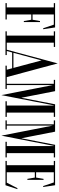

<svg xmlns="http://www.w3.org/2000/svg" viewBox="918 -1694 835 2710"><g transform="rotate(90 1335.0 -339.5)"><path d="M185 -682H328.6L379.5 -532H393L368 -700H25V-682H85V-18H25V0H255V-18H185V-364H259.3L277.5 -259H292V-487H277.5L259.3 -382H185Z M643 -700H423V-682H483V-18H423V0H643V-18H583V-682H643Z M875.5 -737 823.5 -544V-543.7L682.3 -18H629.9V0H757.9V-18H700.8L721.2 -94H944.2L964.6 -18H907.4V0H1127.4V-18H1068.6ZM832.8 -509.2 939.3 -112H726Z M1630 -682V-700H1452.5L1360.2 -223.5L1267 -700H1108V-682H1163V-18H1108V0H1236V-18H1181V-669.3L1323 58L1334.9 -3.1H1335L1467.5 -682.1H1470V-18.1H1410V-0.1H1630V-18.1H1570V-682.1Z M2202 -682V-700H2024.5L1932.2 -223.5L1839 -700H1680V-682H1735V-18H1680V0H1808V-18H1753V-669.3L1895 58L1906.9 -3.1H1907L2039.5 -682.1H2042V-18.1H1982V-0.1H2202V-18.1H2142V-682.1Z M2558.8 -18H2412V-414H2486.8L2505 -309H2519.5V-537H2505L2486.8 -432H2412V-682H2555.6L2606.5 -532H2620L2595 -700H2252V-682H2312V-18H2252V0H2595L2650 -168H2636.5Z"/></g></svg>

Font: Picaflor 24 pt
Style: Regular
Weight: 400
Designer: Ariel Martín Pérez
Foundry: Tunera Type Foundry
Version: Version 1.000;hotconv 1.0.109;makeotfexe 2.5.65596